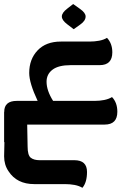

<svg xmlns="http://www.w3.org/2000/svg" viewBox="-20 -606 640 934"><path d="M338.4 -463.9 306.6 -488.3Q280.8 -507.8 280.8 -525.9Q280.8 -543.9 307.1 -564L335.9 -586.4L369.6 -562.5Q396.5 -543.5 396.5 -525.9Q396.5 -504.9 370.6 -486.8ZM114.3 106.9Q114.3 148.9 129.4 161.1Q144.5 173.3 173.3 173.3H341.8Q403.3 173.3 403.3 230.5Q403.3 281.2 380.9 307.6Q364.7 297.9 342.8 293.7Q320.8 289.6 295.9 289.6H146.5Q62 289.6 21.5 227.1Q0 195.8 0 154.3L1.5 85.4H0V-61H0.5V-62Q0.5 -115.2 61.5 -115.2H163.1Q122.1 -202.6 122.1 -251Q122.1 -317.9 162.8 -360.8Q203.6 -403.8 275.9 -403.8H415.5Q440.4 -403.8 462.4 -408Q484.4 -412.1 500.5 -421.9Q526.4 -394.5 526.4 -351.6Q526.4 -289.1 464.8 -289.1H323.7Q264.6 -289.1 235.6 -267.1Q206.5 -245.1 206.5 -208.5Q206.5 -165.5 238.3 -115.2H439.9Q464.8 -115.2 486.8 -119.6Q508.8 -124 524.9 -133.8Q550.8 -106.9 550.8 -62.5Q550.8 0 489.3 0H112.3Z"/></svg>

Font: ALMAS
Style: Bold
Weight: 700
Designer: ALMAS Font/ by Husham Jawad Kadhim, derived from the Bainsely font by/ Paul James MIller
Foundry: High-Logic / Made with FontCreator
Version: Version 1.411;September 19, 2021;FontCreator 14.0.0.2814 32-